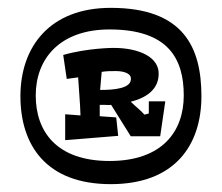

<svg xmlns="http://www.w3.org/2000/svg" viewBox="-20 -725 566 489"><path d="M359 -467V-436L348 -433C334 -448 327 -452 313 -466C362 -478 383 -504 384 -534C387 -579 335 -603 269 -603C269 -603 204 -603 141 -585L150 -524L179 -528C181 -492 184 -466 185 -431L146 -434V-368L281 -379L276 -426L234 -429C234 -443 234 -446 234 -458H245C252 -458 257 -457 263 -458L313 -378H388L401 -467ZM238 -496H235L239 -542C252 -544 262 -544 275 -544C301 -544 312 -535 313 -528C319 -498 264 -496 238 -496ZM493 -480C493 -605 447 -705 262 -705C106 -705 32 -605 32 -480C32 -356 97 -256 262 -256C426 -256 493 -356 493 -480ZM448 -482C448 -390 393 -315 259 -315C124 -315 71 -390 71 -482C71 -575 132 -650 259 -650C409 -650 448 -575 448 -482Z"/></svg>

Font: Peralta
Style: Regular
Weight: 400
Designer: Astigmatic (AOETI)
Foundry: Astigmatic (AOETI)
Version: Version 1.000